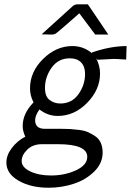

<svg xmlns="http://www.w3.org/2000/svg" viewBox="-20 -670 611 896"><path d="M9.8 88.9Q9.8 53.7 35.4 20.3Q61 -13.2 98.1 -32.2Q85.9 -58.1 85.9 -82Q85.9 -140.1 136.2 -191.9V-192.9Q120.1 -223.6 120.1 -257.8Q120.1 -335 181.2 -395Q242.2 -455.1 317.9 -455.1Q369.6 -455.1 410.2 -420.9L408.2 -424.8Q493.2 -454.6 570.8 -455.1L568.8 -392.1Q562 -392.1 550 -393.1Q538.1 -394 528.6 -394.5Q519 -395 509.8 -395Q500 -395 434.1 -391.1L428.2 -398.9Q447.3 -362.8 446.8 -326.2Q446.8 -252 387 -190.4Q327.1 -128.9 249 -128.9Q203.1 -128.9 164.1 -159.2Q144 -131.3 144 -108.9Q144 -68.8 189.9 -68.8H270Q293.9 -68.8 306.9 -67.9Q319.8 -66.9 346.4 -64Q373 -61 388.9 -54Q404.8 -46.9 422.9 -35.4Q440.9 -23.9 450 -3.9Q459 16.1 459 42Q459 91.8 419.9 130.4Q380.9 168.9 324.5 187.5Q268.1 206.1 207 206.1Q124 206.1 66.9 173.3Q9.8 140.6 9.8 88.9ZM81.1 81.1Q81.1 110.8 121.1 129.9Q161.1 148.9 217.8 148.9Q282.7 148.9 335 124.5Q387.2 100.1 387.2 62Q387.2 2.9 250 2.9H175.8Q132.8 2.9 106.9 28.6Q81.1 54.2 81.1 81.1ZM174.3 -509.8Q318.4 -639.6 321.3 -643.1Q331.1 -649.9 342.3 -649.9H390.1L485.4 -508.8H424.3L350.1 -607.9Q322.3 -584 286.1 -551.8Q249 -519.5 241.2 -514.2Q233.4 -508.8 222.2 -508.8H213.4ZM189.9 -259.8Q189.9 -219.7 211.4 -203.4Q232.9 -187 261.2 -187Q315.4 -187 346.2 -230.5Q377 -273.9 377 -325.2Q377 -359.4 358.4 -378.7Q339.8 -397.9 306.2 -397.9Q252 -397.9 220.9 -354.2Q189.9 -310.5 189.9 -259.8Z"/></svg>

Font: CMU Sans Serif
Style: Oblique
Weight: 500
Italic angle: -12°
Version: Version 0.7.0